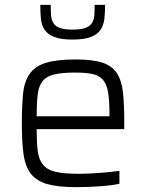

<svg xmlns="http://www.w3.org/2000/svg" viewBox="-20 -763 600 791"><path d="M70 0ZM293 8Q219 8 175 -4.5Q131 -17 107.5 -47Q84 -77 77 -127.5Q70 -178 70 -254Q70 -326 75 -376.5Q80 -427 102 -458.5Q124 -490 168.5 -504Q213 -518 292 -518Q363 -518 403 -504.5Q443 -491 462.5 -460Q482 -429 487 -379Q492 -329 492 -256V-231H131Q131 -176 135.5 -140.5Q140 -105 157.5 -84Q175 -63 209.5 -55Q244 -47 305 -47Q342 -47 388.5 -50.5Q435 -54 472 -59V-6Q441 1 391 4.5Q341 8 293 8ZM431 -284V-295Q431 -351 425 -384.5Q419 -418 403 -435.5Q387 -453 359.5 -458.5Q332 -464 290 -464Q236 -464 204 -456.5Q172 -449 156 -429.5Q140 -410 135.5 -375Q131 -340 131 -284ZM146 -600ZM413 -743Q413 -712 410 -685.5Q407 -659 394 -640Q381 -621 354 -610.5Q327 -600 279 -600Q231 -600 204 -610.5Q177 -621 164 -640Q151 -659 148.5 -685.5Q146 -712 146 -743H189Q189 -718 190.5 -699Q192 -680 200.5 -667Q209 -654 227.5 -647.5Q246 -641 279 -641Q312 -641 330.5 -647.5Q349 -654 358 -667Q367 -680 368.5 -699Q370 -718 370 -743Z"/></svg>

Font: Azeri Sans Light
Style: Regular
Weight: 300
Designer: Hector Gatti & Omnibus-Type (original fonts) / Cristiano Sobral (main changes and remastering)
Version: Version 1.000; ttfautohint (v1.6)